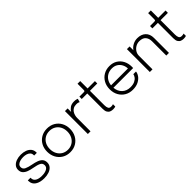

<svg xmlns="http://www.w3.org/2000/svg" viewBox="256 -1920 3148 3148"><g transform="rotate(-45 1830.0 -346.0)"><path d="M277.5 9.5Q181.5 9.5 122.2 -29.5Q63 -68.5 61.5 -140.5Q61 -145 61 -149.8Q61 -154.5 61 -158H123.5Q123.5 -154.5 123.5 -151.2Q123.5 -148 123.5 -143Q125 -97 165.8 -71.8Q206.5 -46.5 278.5 -46.5Q347 -46.5 390.5 -69.5Q434 -92.5 434 -136.5Q434 -185 392 -205.8Q350 -226.5 269.5 -240.5Q213.5 -250 168.2 -267Q123 -284 96.2 -314.2Q69.5 -344.5 69.5 -393Q69.5 -439.5 97.5 -472Q125.5 -504.5 172.8 -521.5Q220 -538.5 277 -538.5Q333.5 -538.5 380.8 -521.5Q428 -504.5 456.5 -470Q485 -435.5 485 -384V-373H423V-382Q423 -418.5 402.5 -440.5Q382 -462.5 349 -472.8Q316 -483 278.5 -483Q241 -483 207.2 -474Q173.5 -465 152.2 -445.8Q131 -426.5 131 -395Q131 -347.5 175.2 -326.8Q219.5 -306 292.5 -292.5Q351.5 -282 397.2 -265Q443 -248 469 -218.2Q495 -188.5 495 -139.5Q495 -91 466.2 -57.8Q437.5 -24.5 388.2 -7.5Q339 9.5 277.5 9.5Z M883 9Q805 9 745 -26.8Q685 -62.5 651 -125Q617 -187.5 617 -266Q617 -345 651 -406.5Q685 -468 745 -503Q805 -538 883 -538Q961 -538 1021 -503Q1081 -468 1115 -406.5Q1149 -345 1149 -266Q1149 -187.5 1115 -125Q1081 -62.5 1021 -26.8Q961 9 883 9ZM883 -47.5Q942.5 -47.5 988.5 -75.5Q1034.5 -103.5 1060.5 -153Q1086.5 -202.5 1086.5 -266Q1086.5 -330 1060.5 -378.5Q1034.5 -427 988.5 -454.2Q942.5 -481.5 883 -481.5Q823.5 -481.5 777.5 -454.2Q731.5 -427 705.5 -378.5Q679.5 -330 679.5 -266Q679.5 -202.5 705.5 -153Q731.5 -103.5 777.5 -75.5Q823.5 -47.5 883 -47.5Z M1295 0V-531H1357V-448.5Q1376 -484.5 1413.5 -511.5Q1451 -538.5 1511 -538.5Q1542.5 -538.5 1562.2 -533Q1582 -527.5 1587 -524.5L1570 -464.5Q1565 -467.5 1549.5 -473.2Q1534 -479 1505 -479Q1463 -479 1434.5 -462.8Q1406 -446.5 1389 -420.8Q1372 -395 1364.5 -365.2Q1357 -335.5 1357 -309V0Z M1875.5 8Q1845 8 1818.2 -2.5Q1791.5 -13 1774.8 -40.8Q1758 -68.5 1758 -120V-476.5H1630V-531H1722Q1748.5 -531 1753.2 -537Q1758 -543 1758 -573V-702.5H1820V-531H1990V-476.5H1820V-142.5Q1820 -97 1833.2 -71.8Q1846.5 -46.5 1883.5 -46.5Q1914.5 -46.5 1931.5 -54.5V-0.5Q1923 3 1908 5.5Q1893 8 1875.5 8Z M2577.5 -166.5Q2574.5 -127.5 2546 -86.8Q2517.5 -46 2463.8 -18Q2410 10 2331 10Q2254 10 2194.2 -25Q2134.5 -60 2100.2 -121.8Q2066 -183.5 2066 -264Q2066 -344.5 2100.5 -406.5Q2135 -468.5 2195 -503.5Q2255 -538.5 2331.5 -538.5Q2409.5 -538.5 2466.5 -503Q2523.5 -467.5 2554.5 -406.8Q2585.5 -346 2585.5 -270.5Q2585.5 -264.5 2585.2 -254.2Q2585 -244 2584.5 -239.5H2127.5Q2135 -152 2190.5 -99.5Q2246 -47 2333 -47Q2394 -47 2433.5 -66.5Q2473 -86 2493 -114Q2513 -142 2516 -166.5ZM2332.5 -482.5Q2276.5 -482.5 2232.5 -459Q2188.5 -435.5 2161.2 -393.2Q2134 -351 2128 -295H2519.5Q2518 -345 2495.8 -387.8Q2473.5 -430.5 2432.2 -456.5Q2391 -482.5 2332.5 -482.5Z M2732 0V-531H2794V-443Q2824.5 -487 2873.5 -512.8Q2922.5 -538.5 2977.5 -538.5Q3068 -538.5 3121.8 -488.2Q3175.5 -438 3175.5 -346.5V0H3114V-331.5Q3114 -398 3078.2 -439Q3042.5 -480 2966.5 -480Q2921.5 -480 2882 -457.8Q2842.5 -435.5 2818.2 -397.5Q2794 -359.5 2794 -312V0Z M3513 8Q3482.5 8 3455.8 -2.5Q3429 -13 3412.2 -40.8Q3395.5 -68.5 3395.5 -120V-476.5H3267.5V-531H3359.5Q3386 -531 3390.8 -537Q3395.5 -543 3395.5 -573V-702.5H3457.5V-531H3627.5V-476.5H3457.5V-142.5Q3457.5 -97 3470.8 -71.8Q3484 -46.5 3521 -46.5Q3552 -46.5 3569 -54.5V-0.5Q3560.5 3 3545.5 5.5Q3530.5 8 3513 8Z"/></g></svg>

Font: Epilogue Light
Style: Regular
Weight: 300
Designer: Tyler Finck
Foundry: Etcetera Type Co
Version: Version 2.111; ttfautohint (v1.8.3)